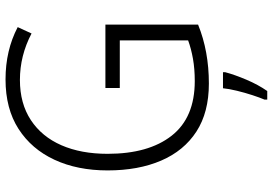

<svg xmlns="http://www.w3.org/2000/svg" viewBox="-166 -599 986 694"><g transform="rotate(-90 327.0 -252.0)"><path d="M356 -364H585V-29Q489 10 372 10Q268 10 198.5 -35Q129 -80 93.5 -162.5Q58 -245 58 -356Q58 -465 96.5 -548Q135 -631 208 -678Q281 -725 387 -725Q492 -725 576 -681L553 -631Q473 -673 385 -673Q300 -673 240 -633.5Q180 -594 149 -523Q118 -452 118 -356Q118 -208 183.5 -124.5Q249 -41 381 -41Q425 -41 461.5 -47.5Q498 -54 528 -65V-312H356ZM413 69Q404 103 386 145.5Q368 188 345 221H314V211Q321 195 330 167.5Q339 140 346 111Q353 82 355 61H413Z"/></g></svg>

Font: Noto Sans Sinhala SemiCondensed Light
Style: Regular
Weight: 300
Width: 4
Designer: Jelle Bosma - Monotype Design Team
Foundry: Monotype Imaging Inc.
Version: Version 2.006; ttfautohint (v1.8.4.7-5d5b)